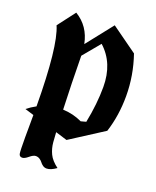

<svg xmlns="http://www.w3.org/2000/svg" viewBox="-146 -704 778 958"><g transform="rotate(20 243.5 -225.0)"><path d="M86.4 159.7Q71.8 159.7 68.8 146Q65.9 132.3 65.9 57.6Q65.9 43 66.2 3.7Q66.4 -35.6 66.4 -59.6L19 -74.2Q40 -91.3 66.4 -105.5Q64.5 -422.4 22 -520L92.8 -612.8Q166.5 -568.4 184.1 -479L294.9 -619.1L433.1 -520Q469.2 -415 469.2 -306.2Q469.2 -202.6 439.9 -111.8L264.2 1L202.6 -18.1Q204.6 16.6 206.1 34.2Q209 66.9 222.4 94.7Q235.8 122.6 270 147.9Q240.7 168.9 219.2 168.9Q208 168.9 199 162.6Q189.9 156.2 184.6 148.7Q179.2 141.1 169.7 134.8Q160.2 128.4 148.4 128.4Q135.7 128.4 117.2 144Q98.6 159.7 86.4 159.7ZM196.8 -135.7Q251.5 -133.3 298.8 -110.8L326.2 -118.2Q346.7 -220.7 346.7 -310.1Q346.7 -436.5 265.1 -509.8L189.9 -419.4V-414.1Q191.4 -275.9 196.8 -135.7Z"/></g></svg>

Font: KJV1611
Style: Regular
Weight: 400
Version: Version 3.6.1